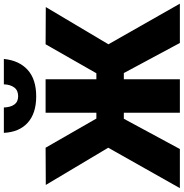

<svg xmlns="http://www.w3.org/2000/svg" viewBox="-4 -978 976 1021"><g transform="rotate(-90 484.5 -468.0)"><path d="M-6 0 209 -381 11 -713 209 -714 364 -444H395V-714H573V-444H605L759 -714L957 -713L759 -380L975 0H766L606 -298H573V0H395V-298H363L202 0ZM482 -764Q392 -764 342 -809Q292 -854 288 -936H423Q424 -901 438.5 -880.5Q453 -860 483 -860Q514 -860 529.5 -881Q545 -902 546 -936H681Q673 -855 623 -809.5Q573 -764 482 -764Z"/></g></svg>

Font: Noto Sans SemiCondensed Black
Style: Regular
Weight: 900
Width: 4
Designer: Monotype Design Team
Foundry: Monotype Imaging Inc.
Version: Version 2.013; ttfautohint (v1.8.4.7-5d5b)